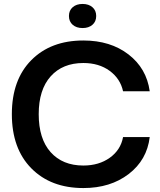

<svg xmlns="http://www.w3.org/2000/svg" viewBox="-20 -943 810 972"><path d="M402 9Q237 9 138.5 -91Q40 -191 40 -365Q40 -539 138.5 -638.5Q237 -738 402 -738Q539 -738 630.5 -667.5Q722 -597 738 -481H603Q589 -545 535 -584.5Q481 -624 402 -624Q297 -624 236.5 -556.5Q176 -489 176 -365Q176 -240 236.5 -172.5Q297 -105 402 -105Q481 -105 536 -144.5Q591 -184 603 -249H738Q724 -133 631.5 -62Q539 9 402 9ZM448 -817.5Q429 -801 398 -801Q367 -801 348 -817.5Q329 -834 329 -862Q329 -890 348 -906.5Q367 -923 398 -923Q429 -923 448 -906.5Q467 -890 467 -862Q467 -834 448 -817.5Z"/></svg>

Font: Mona Sans SemiBold
Style: Regular
Weight: 600
Designer: Deni Anggara
Foundry: GitHub
Version: Version 2.000;Glyphs 3.2.3 (3260)